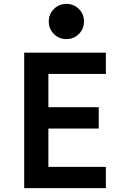

<svg xmlns="http://www.w3.org/2000/svg" viewBox="-20 -972 640 992"><path d="M105 0H527V-110H230V-308H490V-418H230V-590H527V-700H105ZM232 -861.1Q232 -823 258.4 -796.5Q284.8 -770 322.9 -770Q361 -770 387.5 -796.4Q414 -822.8 414 -860.9Q414 -899 387.6 -925.5Q361.2 -952 323.1 -952Q285 -952 258.5 -925.6Q232 -899.2 232 -861.1Z"/></svg>

Font: CommitMonoV143 ExtLt
Style: Regular
Weight: 200
Monospace: yes
Designer: Eigil Nikolajsen
Foundry: Eigil Nikolajsen
Version: Version 1.143